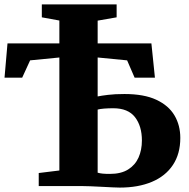

<svg xmlns="http://www.w3.org/2000/svg" viewBox="-20 -843 858 870"><path d="M523 7Q513.5 7 491.2 6Q469 5 442 3.5Q415 2 389.2 1Q363.5 0 347.5 0H155.5V-59L249 -70.5V-582.5L116.5 -569.5L80.5 -491H0.5L14 -646.5H249V-750L169.5 -764.5V-823H508.5V-764.5L422.5 -749.5V-646.5H666L682 -491H590L556 -569.5L422.5 -582.5V-406Q439 -409.5 469.8 -413.2Q500.5 -417 544 -417Q632.5 -417 688.2 -391Q744 -365 770.5 -320.2Q797 -275.5 797 -218Q797 -146 763.5 -95.5Q730 -45 668.2 -19Q606.5 7 523 7ZM478 -55Q528.5 -55 560.5 -75Q592.5 -95 607.8 -129.2Q623 -163.5 623 -206.5Q623 -271.5 591.8 -312Q560.5 -352.5 493 -352.5Q471 -352.5 452.2 -351Q433.5 -349.5 422.5 -346.5V-60.5Q432.5 -57.5 445.8 -56.2Q459 -55 478 -55Z"/></svg>

Font: Merriweather 36pt Black
Style: Regular
Weight: 900
Version: Version 2.100